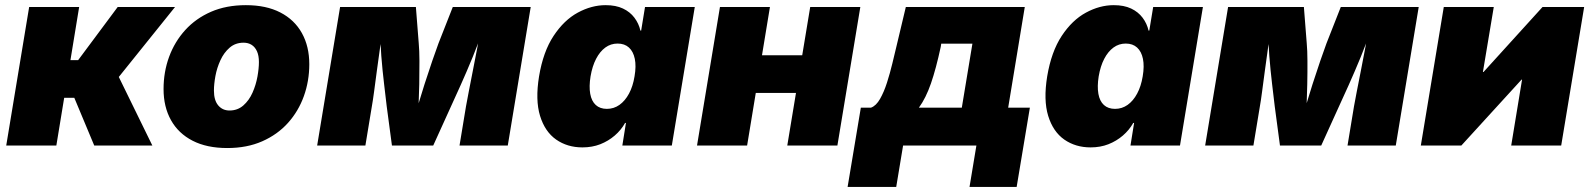

<svg xmlns="http://www.w3.org/2000/svg" viewBox="-20 -570 6228 752"><path d="M4.4 0 94.2 -542.5H290L255.9 -334.5H286.1L440.9 -542.5H665.5L445.3 -268.6L576.7 0H349.1L271 -187H231.4L200.7 0Z M870.1 9.8Q790 9.8 734.4 -18.8Q678.7 -47.4 649.7 -99.4Q620.6 -151.4 620.6 -221.2Q620.6 -288.1 642.3 -347.4Q664.1 -406.7 705.6 -452.4Q747.1 -498 806.6 -523.9Q866.2 -549.8 942.9 -549.8Q1022.5 -549.8 1077.9 -521.2Q1133.3 -492.7 1162.4 -440.4Q1191.4 -388.2 1191.4 -318.4Q1191.4 -252.9 1170.2 -193.6Q1148.9 -134.3 1107.9 -88.6Q1066.9 -43 1007.1 -16.6Q947.3 9.8 870.1 9.8ZM878.9 -137.2Q910.6 -137.2 933.1 -157Q955.6 -176.8 969 -207Q982.4 -237.3 988.3 -269.8Q994.1 -302.2 994.1 -327.1Q994.1 -352.1 986.6 -368.9Q979 -385.7 965.6 -394.3Q952.1 -402.8 934.1 -402.8Q901.9 -402.8 879.4 -383.3Q856.9 -363.8 843.3 -334Q829.6 -304.2 823.7 -272.2Q817.9 -240.2 817.9 -215.3Q817.9 -177.2 834.7 -157.2Q851.6 -137.2 878.9 -137.2Z M1222.2 0 1312 -542.5H1608.9L1620.1 -399.9Q1622.6 -373.5 1622.8 -331.3Q1623 -289.1 1622.1 -240.2Q1621.1 -191.4 1619.1 -145.3Q1617.2 -99.1 1614.7 -65.9H1590.8Q1599.6 -98.6 1613.3 -144.8Q1627 -190.9 1642.6 -239.7Q1658.2 -288.6 1672.9 -331.1Q1687.5 -373.5 1697.3 -399.9L1753.4 -542.5H2058.6L1968.8 0H1779.8L1805.2 -153.8Q1809.1 -175.3 1816.2 -212.2Q1823.2 -249 1832 -293.2Q1840.8 -337.4 1849.1 -381.6Q1857.4 -425.8 1863.3 -462.4H1874.5Q1856.4 -407.7 1832 -348.1Q1807.6 -288.6 1784.4 -237.1Q1761.2 -185.5 1746.6 -153.8L1676.8 0H1515.1L1494.6 -153.8Q1490.7 -188 1484.4 -240.5Q1478 -293 1473.4 -351.6Q1468.8 -410.2 1469.2 -462.4H1480.5Q1474.6 -425.8 1468.3 -381.6Q1461.9 -337.4 1456.1 -293.2Q1450.2 -249 1445.3 -212.2Q1440.4 -175.3 1436.5 -153.8L1411.1 0Z M2261.2 7.3Q2202.1 7.3 2158.2 -23.4Q2114.3 -54.2 2095.2 -116.2Q2076.2 -178.2 2091.3 -271Q2107.4 -367.7 2148.2 -429.4Q2189 -491.2 2242.9 -520.5Q2296.9 -549.8 2352.1 -549.8Q2392.1 -549.8 2419.9 -536.6Q2447.8 -523.4 2464.8 -500.7Q2481.9 -478 2488.3 -450.2H2491.2L2506.3 -542.5H2701.2L2611.3 0H2417.5L2431.6 -88.4H2428.2Q2412.6 -60.5 2387.7 -39.1Q2362.8 -17.6 2331.1 -5.1Q2299.3 7.3 2261.2 7.3ZM2356.9 -143.6Q2384.3 -143.6 2406.2 -159.2Q2428.2 -174.8 2443.6 -203.4Q2459 -231.9 2465.3 -271Q2472.2 -311 2466.3 -339.6Q2460.4 -368.2 2443.4 -383.8Q2426.3 -399.4 2398.9 -399.4Q2372.1 -399.4 2350.8 -383.8Q2329.6 -368.2 2314.7 -339.6Q2299.8 -311 2293 -271Q2286.6 -231.4 2291.7 -202.6Q2296.9 -173.8 2313.5 -158.7Q2330.1 -143.6 2356.9 -143.6Z M3179.7 -353.5 3155.8 -206.1H2882.3L2906.2 -353.5ZM2995.6 -542.5 2906.2 0H2710L2799.8 -542.5ZM3349.6 -542.5 3259.8 0H3063.5L3153.3 -542.5Z M3299.8 162.1 3351.6 -148.4H3391.6Q3411.6 -155.8 3427 -182.9Q3442.4 -210 3454.1 -246.6Q3465.8 -283.2 3474.9 -321Q3483.9 -358.9 3490.7 -386.7L3527.8 -542.5H3993.7L3928.7 -148.4H4013.7L3961.9 162.1H3777.3L3804.2 0H3517.1L3490.2 162.1ZM3579.1 -148.4H3747.1L3788.6 -398.9H3666.5L3664.6 -386.7Q3646 -300.3 3626.2 -243.2Q3606.4 -186 3579.1 -148.4Z M4251.5 7.3Q4192.4 7.3 4148.4 -23.4Q4104.5 -54.2 4085.4 -116.2Q4066.4 -178.2 4081.5 -271Q4097.7 -367.7 4138.4 -429.4Q4179.2 -491.2 4233.2 -520.5Q4287.1 -549.8 4342.3 -549.8Q4382.3 -549.8 4410.2 -536.6Q4438 -523.4 4455.1 -500.7Q4472.2 -478 4478.5 -450.2H4481.4L4496.6 -542.5H4691.4L4601.6 0H4407.7L4421.9 -88.4H4418.5Q4402.8 -60.5 4377.9 -39.1Q4353 -17.6 4321.3 -5.1Q4289.6 7.3 4251.5 7.3ZM4347.2 -143.6Q4374.5 -143.6 4396.5 -159.2Q4418.5 -174.8 4433.8 -203.4Q4449.2 -231.9 4455.6 -271Q4462.4 -311 4456.5 -339.6Q4450.7 -368.2 4433.6 -383.8Q4416.5 -399.4 4389.2 -399.4Q4362.3 -399.4 4341.1 -383.8Q4319.8 -368.2 4304.9 -339.6Q4290 -311 4283.2 -271Q4276.9 -231.4 4282 -202.6Q4287.1 -173.8 4303.7 -158.7Q4320.3 -143.6 4347.2 -143.6Z M4700.2 0 4790 -542.5H5086.9L5098.1 -399.9Q5100.6 -373.5 5100.8 -331.3Q5101.1 -289.1 5100.1 -240.2Q5099.1 -191.4 5097.2 -145.3Q5095.2 -99.1 5092.8 -65.9H5068.8Q5077.6 -98.6 5091.3 -144.8Q5105 -190.9 5120.6 -239.7Q5136.2 -288.6 5150.9 -331.1Q5165.5 -373.5 5175.3 -399.9L5231.4 -542.5H5536.6L5446.8 0H5257.8L5283.2 -153.8Q5287.1 -175.3 5294.2 -212.2Q5301.3 -249 5310.1 -293.2Q5318.8 -337.4 5327.1 -381.6Q5335.4 -425.8 5341.3 -462.4H5352.5Q5334.5 -407.7 5310.1 -348.1Q5285.6 -288.6 5262.5 -237.1Q5239.3 -185.5 5224.6 -153.8L5154.8 0H4993.2L4972.7 -153.8Q4968.8 -188 4962.4 -240.5Q4956.1 -293 4951.4 -351.6Q4946.8 -410.2 4947.3 -462.4H4958.5Q4952.6 -425.8 4946.3 -381.6Q4939.9 -337.4 4934.1 -293.2Q4928.2 -249 4923.3 -212.2Q4918.5 -175.3 4914.6 -153.8L4889.2 0Z M6094.7 0H5898.9L5941.4 -258.3H5939.5L5703.6 0H5544.9L5634.8 -542.5H5830.6L5788.1 -288.1H5790.5L6021.5 -542.5H6184.6Z"/></svg>

Font: Inter 16pt Black
Style: Italic
Weight: 900
Italic angle: -9.3988°
Version: Version 4.001;git-66647c0bb